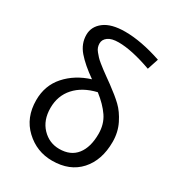

<svg xmlns="http://www.w3.org/2000/svg" viewBox="-193 -930 980 1063"><g transform="rotate(30 297.0 -398.5)"><path d="M302.7 -63.5Q375 -63.5 412.6 -111.3Q450.2 -159.2 450.2 -244.1Q450.2 -306.6 418.9 -352.5Q387.7 -398.4 331.1 -442.4Q244.1 -421.9 195.8 -368.2Q147.5 -314.5 147.5 -236.3Q147.5 -158.2 192.9 -110.8Q238.3 -63.5 302.7 -63.5ZM529.3 -764.6 505.9 -693.4Q377.9 -739.3 293.9 -739.3Q249 -739.3 226.6 -722.7Q204.1 -706.1 204.1 -681.6Q204.1 -668.9 208 -657.2Q211.9 -645.5 221.7 -633.8Q231.4 -622.1 240.2 -612.3Q249 -602.5 266.6 -588.4Q284.2 -574.2 295.9 -565.4Q307.6 -556.6 330.6 -540Q353.5 -523.4 367.2 -513.7Q421.9 -473.6 455.1 -441.9Q488.3 -410.2 514.2 -358.4Q540 -306.6 540 -245.1Q540 -127.9 476.6 -57.6Q413.1 12.7 300.8 12.7Q202.1 12.7 129.9 -55.2Q57.6 -123 57.6 -234.4Q57.6 -328.1 115.7 -393.6Q173.8 -459 267.6 -488.3Q196.3 -538.1 156.7 -584Q117.2 -629.9 117.2 -686.5Q117.2 -739.3 162.6 -773.9Q208 -808.6 295.9 -808.6Q398.4 -808.6 529.3 -764.6Z"/></g></svg>

Font: irohakakuC Regular
Style: Regular
Weight: 400
Designer: [Source Han Sans]
Ryoko NISHIZUKA Ë•øÂ°öÊ∂ºÂ≠ê (kana & ideographs); Paul D. Hunt (Latin, Greek & Cyrillic); Wenlong ZHAN
Version: Version 1.001.20160904